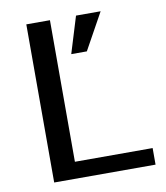

<svg xmlns="http://www.w3.org/2000/svg" viewBox="-76 -712 671 776"><g transform="rotate(-10 260.0 -324.5)"><path d="M500 0V-68H181V-649H84V0ZM389 -649H288L242 -499H306Z"/></g></svg>

Font: Gamestation Text
Style: Bold
Weight: 400
Designer: Jonas Hecksher
Foundry: Jonas Hecksher, Playtypeª, e-types AS
Version: Version 1.003